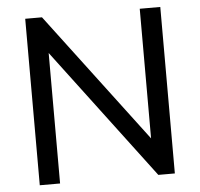

<svg xmlns="http://www.w3.org/2000/svg" viewBox="-51 -758 843 810"><g transform="rotate(-5 370.5 -352.5)"><path d="M85 0V-705H156L595 -123H570V-705H657V0H587L148 -583H171V0Z"/></g></svg>

Font: Nunito Sans 12pt ExtraLight 12pt Medium
Style: Regular
Weight: 500
Version: Version 3.101;gftools[0.9.27]